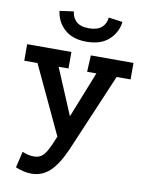

<svg xmlns="http://www.w3.org/2000/svg" viewBox="-98 -736 793 1046"><g transform="rotate(10 299.0 -213.0)"><path d="M149.8 242.8Q128.8 242.8 106.6 238Q84.5 233.2 61.2 223.5L82.2 134.2Q100.5 141.2 115.1 144.8Q129.8 148.2 146.8 148.2Q171 148.2 187.5 136.8Q204 125.2 219.5 97.1Q235 69 255 17.8L403.8 -356.5H352.5L357 -447.8H593V-356.5H515.8L331.8 75.8Q293 163.8 250.5 203.2Q208 242.8 149.8 242.8ZM276.2 66.2 78 -356.5H4.8V-447.8H249.5V-356.5H194.8L329 -38.2ZM320 -517Q243 -517 198.8 -556.8Q154.5 -596.5 146.8 -657.2L224.5 -667.8Q227.2 -634.8 250.2 -613.1Q273.2 -591.5 320 -591.5Q367.8 -591.5 391.2 -612.9Q414.8 -634.2 417.2 -667.8L495 -657.2Q487.2 -596.5 442.5 -556.8Q397.8 -517 320 -517Z"/></g></svg>

Font: Podkova VF Beta
Style: Regular
Weight: 400
Designer: Ilya Yudin
Foundry: Cyreal (www.cyreal.org)
Version: Version 2.100